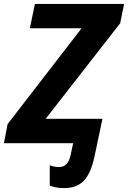

<svg xmlns="http://www.w3.org/2000/svg" viewBox="-50 -734 656 984"><path d="M279 230Q256 230 237.5 226.5Q219 223 205 217V113Q227 122 253 122Q298 122 311 64L325 0H-30L-11 -98L368 -589H103L129 -714H586L566 -615L184 -125H475L435 65Q416 155 379.5 192.5Q343 230 279 230Z"/></svg>

Font: BC Sans
Style: Bold Italic
Weight: 700
Italic angle: -12°
Designer: Monotype Design Team
Province of B.C.
Foundry: Monotype Imaging Inc.
Version: Version 2.000;GOOG;noto-source:20170915:90ef993387c0